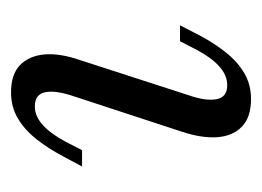

<svg xmlns="http://www.w3.org/2000/svg" viewBox="-84 -382 479 351"><g transform="rotate(-90 155.5 -206.5)"><path d="M157.3 -102.4Q146 -70.2 149.6 -50.4Q153.2 -30.6 175 -30.6Q193.5 -30.6 209.7 -45.2Q225.8 -59.7 240.3 -87.1L255.6 -116.9H284.7L266.9 -82.3Q252.4 -54.8 235.5 -33.5Q218.5 -12.1 197.6 0.4Q176.6 12.9 150 12.9Q116.9 12.9 99.6 -3.6Q82.3 -20.2 80.2 -48.8Q78.2 -77.4 90.3 -113.7L154.8 -310.5Q166.1 -343.5 162.5 -362.9Q158.9 -382.3 136.3 -382.3Q118.5 -382.3 102.4 -367.7Q86.3 -353.2 71.8 -325.8L56.5 -296H26.6L45.2 -330.6Q59.7 -358.1 76.6 -379.4Q93.5 -400.8 114.5 -413.3Q135.5 -425.8 162.1 -425.8Q195.2 -425.8 212.1 -409.3Q229 -392.7 231.5 -364.5Q233.9 -336.3 221 -299.2Z"/></g></svg>

Font: Playfair 5pt SemiExpanded Light Light
Style: Italic
Weight: 300
Italic angle: -15.6°
Version: Version 2.203